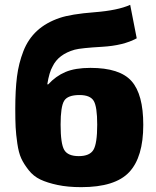

<svg xmlns="http://www.w3.org/2000/svg" viewBox="-20 -760 645 792"><path d="M517 -740 544 -602Q489 -572 401.5 -567Q314 -562 288 -555Q221 -536 197 -486Q183 -462 175 -412H179Q210 -446 250 -463Q290 -480 353 -480Q474 -480 522.5 -425.5Q571 -371 571 -245Q571 -112 513 -50Q455 12 315 12Q260 12 217.5 3Q175 -6 146.5 -19.5Q118 -33 98 -58.5Q78 -84 67.5 -107Q57 -130 51.5 -168Q46 -206 44.5 -235Q43 -264 43 -311Q43 -388 50 -443.5Q57 -499 76.5 -549Q96 -599 133 -633Q170 -667 226 -686Q273 -702 369.5 -709.5Q466 -717 517 -740ZM308 -368Q259 -368 244.5 -344Q230 -320 230 -246Q230 -167 245 -141.5Q260 -116 305 -116Q350 -116 365.5 -142Q381 -168 381 -246Q381 -320 366.5 -344Q352 -368 308 -368Z"/></svg>

Font: Ezarion Extra Bold
Style: Regular
Weight: 800
Designer: Natanael Gama
Version: Version 1.001;PS 001.001;hotconv 1.0.70;makeotf.lib2.5.58329